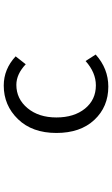

<svg xmlns="http://www.w3.org/2000/svg" viewBox="197 -791 606 1040"><g transform="rotate(-90 500.0 -271.0)"><path d="M550.8 12.7Q441.4 12.7 370.6 -63Q299.8 -138.7 299.8 -268.6Q299.8 -399.4 374.5 -476.6Q449.2 -553.7 556.6 -553.7Q645.5 -553.7 714.8 -489.3L671.9 -434.6Q618.2 -485.4 560.5 -485.4Q484.4 -485.4 434.1 -424.8Q383.8 -364.3 383.8 -268.6Q383.8 -172.9 431.6 -113.8Q479.5 -54.7 557.6 -54.7Q627 -54.7 689.5 -110.4L724.6 -55.7Q648.4 12.7 550.8 12.7Z"/></g></svg>

Font: GenEi Gothic M SemiLight
Style: Regular
Weight: 350
Designer: o_tamon (Modified); [Source Han Sans]
Ryoko NISHIZUKA  (kana & ideographs); Paul D. Hunt (Latin, Greek & Cyrillic); Wenl
Version: Version 1.1a;Original Version 1.004